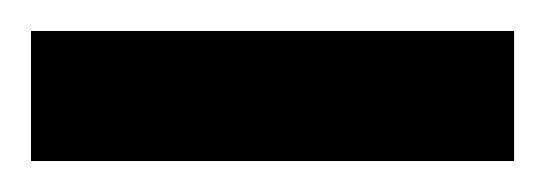

<svg xmlns="http://www.w3.org/2000/svg" viewBox="-26 -675 352 124"><path d="M-6 -655H306V-571H-6Z"/></svg>

Font: Oak Sans Medium
Style: Regular
Weight: 500
Designer: Erik Kennedy, Walven
Foundry: Erik Kennedy, Walven
Version: Version 1.000